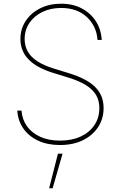

<svg xmlns="http://www.w3.org/2000/svg" viewBox="-20 -758 642 1019"><path d="M298.3 11.7Q231.9 11.7 182.4 -11.5Q132.8 -34.7 104 -75.9Q75.2 -117.2 71.8 -170.9H94.2Q97.7 -123.5 123.5 -87.6Q149.4 -51.8 194.1 -31.7Q238.8 -11.7 298.3 -11.7Q361.3 -11.7 408.2 -33.4Q455.1 -55.2 481.2 -94.2Q507.3 -133.3 507.3 -184.6Q507.3 -223.6 490.2 -253.2Q473.1 -282.7 436.8 -305.7Q400.4 -328.6 341.3 -346.7L259.3 -372.1Q173.3 -398.9 130.9 -443.4Q88.4 -487.8 88.4 -550.8Q88.4 -604.5 116.5 -647Q144.5 -689.5 193.4 -713.9Q242.2 -738.3 304.2 -738.3Q366.7 -738.3 413.8 -713.4Q460.9 -688.5 488.8 -645.3Q516.6 -602.1 520 -545.9H497.6Q492.2 -620.1 440.4 -668Q388.7 -715.8 304.2 -715.8Q249 -715.8 205.1 -694.6Q161.1 -673.3 136 -636Q110.8 -598.6 110.8 -550.8Q110.8 -514.2 127.4 -484.6Q144 -455.1 178.2 -432.9Q212.4 -410.6 264.2 -394.5L347.2 -369.1Q394 -354.5 428.5 -336.4Q462.9 -318.4 485.4 -295.9Q507.8 -273.4 518.8 -245.8Q529.8 -218.3 529.8 -184.6Q529.8 -127.9 500.7 -83.5Q471.7 -39.1 419.7 -13.7Q367.7 11.7 298.3 11.7ZM240.7 241.2 287.6 57.6H312L259.3 241.2Z"/></svg>

Font: Inter 17pt Thin
Style: Regular
Weight: 250
Version: Version 4.001;git-66647c0bb